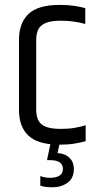

<svg xmlns="http://www.w3.org/2000/svg" viewBox="-20 -594 410 795"><path d="M58.7 -430.5Q58.7 -498.5 97.9 -536.1Q137.2 -573.7 227.1 -573.7Q262.2 -573.7 288.3 -569.7Q314.4 -565.7 333.1 -560.3V-494.7Q313.4 -500.5 287.4 -504.4Q261.4 -508.3 232.5 -508.3Q191.3 -508.3 169 -498.8Q146.7 -489.3 138.3 -471.7Q129.9 -454.1 129.9 -427.7V-140.1Q129.9 -114.8 138.3 -96.7Q146.7 -78.6 169 -69.5Q191.3 -60.3 232.5 -60.3Q263.7 -60.3 289.7 -64.7Q315.7 -69.2 334.7 -75.5V-9.2Q314.4 -3.8 288.3 0.6Q262.2 5 227.1 5Q137.2 5 97.9 -32.2Q58.7 -69.4 58.7 -137.4ZM190.3 -6H228.2L218.2 39.8Q236.9 40.8 252.4 48.5Q267.8 56.2 276.8 70.6Q285.7 84.9 285.7 106.8Q285.7 143.6 259.8 162.6Q233.8 181.5 196.5 181.5Q184.3 181.5 171 180Q157.7 178.5 146.9 174.7V134.8Q154.3 138.4 165.8 140.3Q177.4 142.2 189.6 142.2Q211.7 142.2 226.1 133.3Q240.5 124.4 240.5 105.7Q240.5 69.5 188 69.1H174.6Z"/></svg>

Font: Khand Variable Light
Style: Regular
Weight: 300
Designer: Satya Rajpurohit
Foundry: Indian Type Foundry
Version: Version 3.000